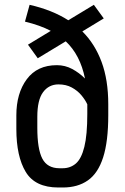

<svg xmlns="http://www.w3.org/2000/svg" viewBox="-20 -789 528 814"><path d="M227.5 5.9Q128.9 5.9 89.1 -60.1Q49.3 -126 49.3 -242.2V-299.8Q49.3 -393.6 93.5 -453.1Q137.7 -512.7 221.2 -512.7Q255.9 -512.7 285.9 -496.6Q315.9 -480.5 340.3 -456.1Q320.3 -555.7 258.8 -613.8L140.1 -542L98.6 -599.6L195.3 -658.2Q149.4 -682.1 85.9 -697.3L105.5 -768.6Q201.7 -746.6 269.5 -703.1L377.9 -768.6L419.9 -710.9L329.1 -655.8Q382.3 -603 410.6 -526.6Q439 -450.2 439 -346.7V-300.8Q439 -189 417.2 -121.6Q395.5 -54.2 352.5 -24.2Q309.6 5.9 246.1 5.9ZM228 -431.2Q187 -431.2 162.6 -398.2Q138.2 -365.2 138.2 -293.9V-247.1Q138.2 -157.2 159.4 -116.5Q180.7 -75.7 232.4 -75.7H245.6Q278.3 -75.7 301.8 -95.9Q325.2 -116.2 337.6 -166.5Q350.1 -216.8 350.1 -305.7V-341.3Q350.1 -344.2 350.1 -346.7Q341.3 -365.7 325 -385.3Q308.6 -404.8 284.4 -418Q260.3 -431.2 228 -431.2Z"/></svg>

Font: Kay Pho Du SemiBold
Style: Regular
Weight: 600
Designer: Victor Gaultney, Khu Oo Reh
Foundry: SIL International
Version: Version 3.000